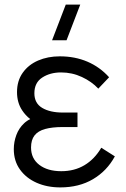

<svg xmlns="http://www.w3.org/2000/svg" viewBox="-20 -800 546 835"><path d="M269.5 -625H206.5L266 -780H329ZM242 15Q185 15 139.2 -5.2Q93.5 -25.5 66.8 -62.8Q40 -100 40 -151.5Q40 -182.5 51 -212.5Q62 -242.5 85 -264Q96.5 -275 111.5 -282Q90.5 -298.5 76.5 -320Q54 -353.5 54 -399.5Q54 -448.5 78.8 -483.5Q103.5 -518.5 145.8 -536.8Q188 -555 240 -555Q306 -555 360.2 -531.8Q414.5 -508.5 454.5 -464L407.5 -414.5Q378.5 -445.5 336 -465.2Q293.5 -485 245.5 -485Q198 -485 163.8 -462.8Q129.5 -440.5 129.5 -394.5Q129.5 -351 163.5 -330.8Q197.5 -310.5 253.5 -310.5H317V-247.5H253Q207 -247.5 176.2 -239Q145.5 -230.5 130.2 -211Q115 -191.5 115 -158.5Q115 -110.5 151 -83Q187 -55.5 246.5 -55.5Q303.5 -55.5 347.2 -81.5Q391 -107.5 420.5 -157.5L479.5 -120Q445 -56.5 384.5 -20.8Q324 15 242 15Z"/></svg>

Font: Cns Manrope
Style: Regular
Weight: 400
Designer: Mikhail Sharanda
Foundry: Mikhail Sharanda
Version: Version 4.504